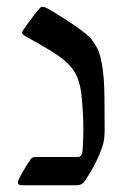

<svg xmlns="http://www.w3.org/2000/svg" viewBox="-20 -548 398 568"><path d="M43.5 0Q32.7 0 32.7 -8.8Q32.7 -11.2 34.2 -14.2Q38.6 -24.9 50.8 -45.7Q63 -66.4 70.8 -77.1Q76.2 -83.5 83.5 -83.5H210.4Q224.1 -83.5 224.6 -108.4Q225.6 -122.6 226.1 -136.5Q226.6 -150.4 226.6 -164.6Q226.6 -190.4 225.1 -215.3Q223.6 -240.2 221.2 -265.1Q218.3 -295.9 207.8 -321Q197.3 -346.2 172.4 -367.7Q155.3 -382.8 120.8 -403.3Q86.4 -423.8 53.2 -441.9Q52.2 -442.9 48.8 -445.3Q45.4 -447.8 45.4 -452.6Q45.4 -455.1 49.3 -460Q53.7 -466.8 63 -479.5Q72.3 -492.2 82 -504.9Q91.8 -517.6 97.2 -523.4Q98.1 -524.4 100.3 -526.1Q102.5 -527.8 104.5 -527.8Q106.9 -527.8 110.6 -527.1Q114.3 -526.4 121.6 -522.5Q138.2 -513.2 165.8 -495.6Q193.4 -478 213.9 -463.4Q235.8 -447.3 245.4 -437.7Q254.9 -428.2 268.1 -404.3Q274.9 -391.1 280 -366Q285.2 -340.8 287.1 -313Q288.6 -288.1 289.1 -255.1Q289.6 -222.2 289.6 -165.5Q289.6 -149.9 288.1 -137.7Q286.6 -125.5 282.7 -113.8Q274.4 -88.9 259.5 -60.3Q244.6 -31.7 229.5 -10.7Q221.7 0 207 0Z"/></svg>

Font: David Libre
Style: Regular
Weight: 400
Designer: Ismar David, J. Victor Gaultney, Annie Olsen and Meir Sadan
Foundry: Monotype Imaging Inc. & SIL International
Version: Version 1.100; ttfautohint (v1.8.4.7-5d5b)